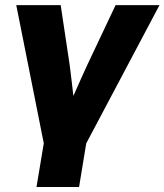

<svg xmlns="http://www.w3.org/2000/svg" viewBox="-20 -536 651 760"><path d="M124.5 204.1 153.3 31.2 44.4 -515.6H220.2L255.9 -278.3Q259.8 -247.6 263.4 -217Q267.1 -186.5 270.5 -156.2Q283.7 -186.5 297.4 -217Q311 -247.6 325.2 -278.3L437.5 -515.6H611.3L321.3 31.7L293 204.1Z"/></svg>

Font: Inter Display ExtraBold
Style: Italic
Weight: 800
Italic angle: -9.39999°
Designer: Rasmus Andersson
Foundry: rsms
Version: Version 4.000;git-a52131595